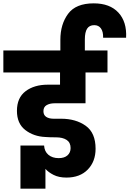

<svg xmlns="http://www.w3.org/2000/svg" viewBox="-41 -1041 772 1145"><path d="M574 -816Q575 -852 561 -871.5Q547 -891 521 -891Q492 -891 478.5 -870Q465 -849 465 -806V-740H600V-609H469V-425H284Q256 -425 237 -414Q218 -403 218 -378Q218 -355 234.5 -344Q251 -333 279 -333H323Q411 -333 470 -291Q529 -249 529 -154Q529 -78 482.5 -30Q436 18 355 18Q310 18 278.5 2Q247 -14 230 -34V84H81V-173H222Q224 -138 247.5 -118Q271 -98 309 -98Q343 -98 361.5 -114.5Q380 -131 380 -158Q380 -191 356.5 -206.5Q333 -222 293 -222Q253 -222 230 -224Q160 -227 110 -265.5Q60 -304 60 -380Q60 -458 111.5 -497Q163 -536 244 -536H317V-609H-21V-740H319V-804Q319 -896 365 -958.5Q411 -1021 518 -1021Q614 -1021 665 -966Q716 -911 711 -816Z"/></svg>

Font: Poppins A&M
Style: Bold-A&M
Weight: 700
Designer: Ninad Kale (Devanagari), Jonny Pinhorn (Latin)
Foundry: Indian Type Foundry
Version: 4.004